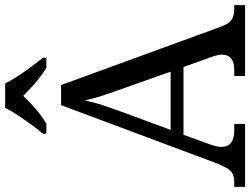

<svg xmlns="http://www.w3.org/2000/svg" viewBox="-133 -838 971 745"><g transform="rotate(-90 352.5 -465.5)"><path d="M0 0V-42H19Q48 -42 62.5 -57Q77 -72 95 -120L317 -714H395L621 -95Q632 -64 647.5 -53Q663 -42 692 -42H705V0H430V-42H453Q513 -42 513 -90Q513 -98 511 -107Q509 -116 505 -127L465 -239H202L164 -134Q155 -110 155 -91Q155 -42 221 -42H244V0ZM221 -289H447L385 -464Q369 -508 356 -547Q343 -586 335 -622Q328 -586 317 -553Q306 -520 289 -473ZM206 -784Q222 -803 241 -829Q260 -855 278 -882Q296 -909 306 -931H401Q412 -909 429.5 -882Q447 -855 466.5 -829Q486 -803 501 -784V-771H462Q434 -788 405 -812.5Q376 -837 353 -861Q331 -837 302.5 -812.5Q274 -788 245 -771H206Z"/></g></svg>

Font: Noto Serif Oriya
Style: Regular
Weight: 400
Designer: David Williams
Foundry: Google LLC, David Williams
Version: Version 1.051; ttfautohint (v1.8.4.7-5d5b)